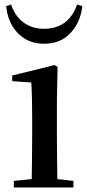

<svg xmlns="http://www.w3.org/2000/svg" viewBox="-20 -827 383 847"><path d="M304 0V-29L233 -37C232 -112 231 -177 231 -232V-385L234 -532L221 -540L34 -494V-469L118 -463C121 -415 122 -361 122 -300V-232C122 -178 121 -113 120 -37L41 -29V0ZM175 -634C225 -634 265 -651 295 -686C322 -716 338 -754 343 -800L320 -807C309 -774 292 -749 269 -730C243 -710 212 -700 175 -700C138 -700 106 -710 81 -730C57 -749 40 -774 29 -807L7 -800C12 -754 27 -716 54 -686C85 -651 125 -634 175 -634Z"/></svg>

Font: AllPunType SemiBold
Style: Regular
Weight: 600
Version: 1.0